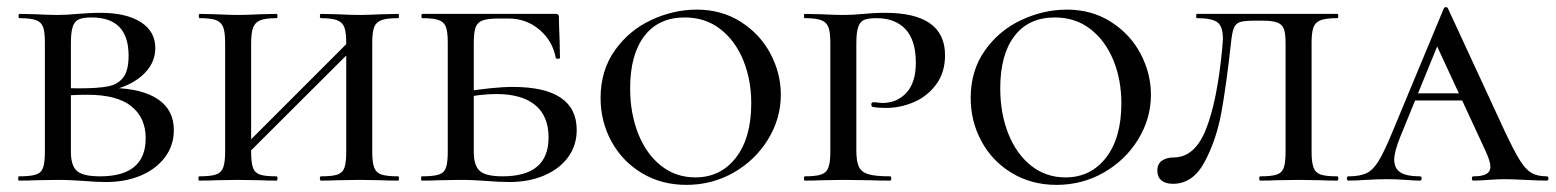

<svg xmlns="http://www.w3.org/2000/svg" viewBox="-20 -507 4367 539"><path d="M468 -142Q468 -99 443.5 -66Q419 -33 376 -14.5Q333 4 278 4Q251 4 216 1Q202 0 182.5 -1Q163 -2 141 -2L80 -1Q63 0 33 0Q31 0 31 -6Q31 -12 33 -12Q66 -12 81 -17Q96 -22 101 -36.5Q106 -51 106 -81V-387Q106 -417 101 -431Q96 -445 81 -450.5Q66 -456 35 -456Q32 -456 32 -462Q32 -468 35 -468L80 -467Q118 -465 141 -465Q168 -465 198 -468Q208 -469 227.5 -470Q247 -471 262 -471Q334 -471 375 -445Q416 -419 416 -372Q416 -327 378 -294Q340 -261 275 -250L299 -260Q380 -258 424 -228Q468 -198 468 -142ZM179 -385V-256L148 -262Q168 -259 202 -259Q255 -259 283 -264.5Q311 -270 326 -289.5Q341 -309 341 -351Q341 -458 237 -458Q213 -458 201 -452.5Q189 -447 184 -431.5Q179 -416 179 -385ZM389 -119Q389 -176 349 -208.5Q309 -241 225 -241Q174 -241 148 -236L179 -245V-81Q179 -43 195.5 -27.5Q212 -12 261 -12Q389 -12 389 -119Z M881 -456Q878 -456 878 -462Q878 -468 881 -468L926 -467Q964 -465 990 -465Q1013 -465 1051 -467L1098 -468Q1100 -468 1100 -462Q1100 -456 1098 -456Q1066 -456 1051 -450.5Q1036 -445 1030.5 -431Q1025 -417 1025 -387V-81Q1025 -51 1030.5 -36.5Q1036 -22 1051 -17Q1066 -12 1098 -12Q1100 -12 1100 -6Q1100 0 1098 0Q1068 0 1051 -1L990 -2L926 -1Q910 0 881 0Q878 0 878 -6Q878 -12 881 -12Q913 -12 927.5 -17Q942 -22 947 -36.5Q952 -51 952 -81V-385Q952 -415 947 -429.5Q942 -444 927 -450Q912 -456 881 -456ZM638 -69 985 -416 1001 -400 653 -53ZM541 -456Q538 -456 538 -462Q538 -468 541 -468L586 -467Q624 -465 648 -465Q672 -465 712 -467L756 -468Q759 -468 759 -462Q759 -456 756 -456Q725 -456 710.5 -450Q696 -444 690.5 -429.5Q685 -415 685 -385V-81Q685 -51 690 -36.5Q695 -22 709.5 -17Q724 -12 756 -12Q759 -12 759 -6Q759 0 756 0Q727 0 711 -1L648 -2L586 -1Q569 0 539 0Q537 0 537 -6Q537 -12 539 -12Q571 -12 586 -17Q601 -22 606.5 -36.5Q612 -51 612 -81V-387Q612 -417 606.5 -431Q601 -445 586.5 -450.5Q572 -456 541 -456Z M1391 -12Q1520 -12 1520 -121Q1520 -181 1482.5 -212Q1445 -243 1373 -243Q1330 -243 1277 -232L1273 -248Q1366 -263 1419 -263Q1599 -263 1599 -142Q1599 -99 1575 -66Q1551 -33 1508 -14.5Q1465 4 1410 4Q1382 4 1346 1Q1332 0 1313 -1Q1294 -2 1272 -2L1211 -1Q1194 0 1164 0Q1162 0 1162 -6Q1162 -12 1164 -12Q1197 -12 1212 -17Q1227 -22 1232 -36.5Q1237 -51 1237 -81V-387Q1237 -417 1232 -431Q1227 -445 1212 -450.5Q1197 -456 1166 -456Q1163 -456 1163 -462Q1163 -468 1166 -468H1540Q1549 -468 1549 -460Q1549 -440 1551 -394L1552 -345Q1552 -342 1546.5 -342Q1541 -342 1540 -345Q1531 -393 1494 -424Q1457 -455 1408 -455H1380Q1349 -455 1334.5 -449.5Q1320 -444 1315 -430Q1310 -416 1310 -386V-81Q1310 -43 1326.5 -27.5Q1343 -12 1391 -12Z M1666 -232Q1666 -309 1706 -365.5Q1746 -422 1808.5 -451Q1871 -480 1936 -480Q2006 -480 2060 -445.5Q2114 -411 2143 -356Q2172 -301 2172 -241Q2172 -174 2136 -115.5Q2100 -57 2039.5 -22.5Q1979 12 1907 12Q1837 12 1782 -21Q1727 -54 1696.5 -110Q1666 -166 1666 -232ZM2089 -217Q2089 -283 2066.5 -338Q2044 -393 2002 -425.5Q1960 -458 1902 -458Q1829 -458 1789 -406Q1749 -354 1749 -259Q1749 -189 1771.5 -132Q1794 -75 1835.5 -42Q1877 -9 1932 -9Q2003 -9 2046 -64.5Q2089 -120 2089 -217Z M2479 -12Q2482 -12 2482 -6Q2482 0 2479 0Q2443 0 2422 -1L2348 -2L2286 -1Q2269 0 2239 0Q2237 0 2237 -6Q2237 -12 2239 -12Q2270 -12 2285 -17Q2300 -22 2305.5 -36.5Q2311 -51 2311 -81V-387Q2311 -417 2305.5 -431Q2300 -445 2285 -450.5Q2270 -456 2239 -456Q2237 -456 2237 -462Q2237 -468 2239 -468L2285 -467Q2325 -465 2347 -465Q2373 -465 2404 -468Q2415 -469 2430.5 -470Q2446 -471 2465 -471Q2633 -471 2633 -352Q2633 -304 2608.5 -270.5Q2584 -237 2546 -220.5Q2508 -204 2467 -204Q2444 -204 2429 -207Q2426 -209 2426 -213Q2426 -220 2431 -220Q2438 -220 2444.5 -219Q2451 -218 2458 -218Q2498 -218 2524.5 -246.5Q2551 -275 2551 -331Q2551 -394 2522 -425Q2493 -456 2441 -456Q2418 -456 2406.5 -451.5Q2395 -447 2389.5 -432Q2384 -417 2384 -385V-85Q2384 -54 2391 -39Q2398 -24 2417.5 -18Q2437 -12 2479 -12Z M2705 -232Q2705 -309 2745 -365.5Q2785 -422 2847.5 -451Q2910 -480 2975 -480Q3045 -480 3099 -445.5Q3153 -411 3182 -356Q3211 -301 3211 -241Q3211 -174 3175 -115.5Q3139 -57 3078.5 -22.5Q3018 12 2946 12Q2876 12 2821 -21Q2766 -54 2735.5 -110Q2705 -166 2705 -232ZM3128 -217Q3128 -283 3105.5 -338Q3083 -393 3041 -425.5Q2999 -458 2941 -458Q2868 -458 2828 -406Q2788 -354 2788 -259Q2788 -189 2810.5 -132Q2833 -75 2874.5 -42Q2916 -9 2971 -9Q3042 -9 3085 -64.5Q3128 -120 3128 -217Z M3436 -389Q3423 -270 3409 -192.5Q3395 -115 3362 -53Q3329 9 3273 9Q3252 9 3240.5 -0.5Q3229 -10 3229 -28Q3229 -47 3242 -56Q3255 -65 3275 -65Q3334 -65 3365.5 -144Q3397 -223 3411 -370Q3413 -392 3413 -399Q3413 -433 3397.5 -444.5Q3382 -456 3340 -456Q3338 -456 3338 -462Q3338 -468 3340 -468H3734Q3737 -468 3737 -462Q3737 -456 3734 -456Q3703 -456 3688 -450.5Q3673 -445 3667.5 -431Q3662 -417 3662 -387V-81Q3662 -51 3667.5 -36.5Q3673 -22 3687.5 -17Q3702 -12 3734 -12Q3737 -12 3737 -6Q3737 0 3734 0Q3705 0 3689 -1L3626 -2L3562 -1Q3546 0 3518 0Q3515 0 3515 -6Q3515 -12 3518 -12Q3550 -12 3564.5 -17Q3579 -22 3584 -36.5Q3589 -51 3589 -81V-385Q3589 -412 3584.5 -425Q3580 -438 3566.5 -443.5Q3553 -449 3525 -449H3502Q3473 -449 3461 -445Q3449 -441 3444 -429Q3439 -417 3436 -389Z M3952 -245H4135L4142 -225H3937ZM4322 0Q4302 0 4262 -2Q4222 -4 4204 -4Q4188 -4 4158 -2Q4130 0 4116 0Q4112 0 4112 -6Q4112 -12 4116 -12Q4141 -12 4152.5 -18.5Q4164 -25 4164 -39Q4164 -54 4150 -84L4006 -395L4038 -434L3911 -123Q3894 -81 3894 -59Q3894 -34 3911.5 -23Q3929 -12 3966 -12Q3971 -12 3971 -6Q3971 0 3966 0Q3952 0 3926 -2Q3898 -4 3874 -4Q3849 -4 3815 -2Q3785 0 3766 0Q3761 0 3761 -6Q3761 -12 3766 -12Q3797 -12 3815.5 -20.5Q3834 -29 3849.5 -54Q3865 -79 3887 -132L4033 -483Q4035 -487 4039 -487Q4043 -487 4045 -483L4205 -137Q4231 -82 4247 -56.5Q4263 -31 4279.5 -21.5Q4296 -12 4322 -12Q4327 -12 4327 -6Q4327 0 4322 0Z"/></svg>

Font: Cormorant SC Medium
Style: Regular
Weight: 500
Designer: Christian Thalmann (Catharsis Fonts)
Foundry: Catharsis Fonts
Version: Version 4.000